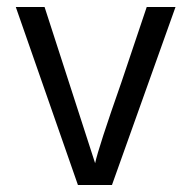

<svg xmlns="http://www.w3.org/2000/svg" viewBox="-20 -527 545 547"><path d="M299 0H202L25 -507H107L251 -62Q260 -105 326 -293L398 -507H480Z"/></svg>

Font: Hind Kochi
Style: Regular
Weight: 400
Designer: Dhruvi Tolia
Foundry: Indian Type Foundry
Version: Version 0.702;PS 1.0;hotconv 1.0.81;makeotf.lib2.5.63406